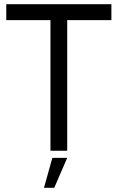

<svg xmlns="http://www.w3.org/2000/svg" viewBox="-20 -720 562 917"><path d="M221 0H301V-624H512V-700H10V-624H221ZM190 177H239L301 34H230Z"/></svg>

Font: Fixel Display Regular
Style: Regular
Weight: 400
Designer: AlfaBravo + MacPaw
Foundry: Kyrylo Tkachov, Marchela Mozhyna, Serhii Makarenko, Maria Weinstein, Zakhar Kryvoshyya
Version: Version 1.211